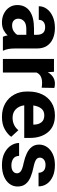

<svg xmlns="http://www.w3.org/2000/svg" viewBox="679 -1257 588 1986"><g transform="rotate(90 973.0 -264.0)"><path d="M360.4 0Q351.1 -19 345.7 -49.3Q324.7 -24.9 292 -7.6Q259.3 9.8 211.4 9.8Q161.1 9.8 120.4 -10.7Q79.6 -31.2 55.9 -66.9Q32.2 -102.5 32.2 -148.4Q32.2 -231.4 93.8 -276.6Q155.3 -321.8 276.9 -321.8H339.8V-354.5Q339.8 -392.1 321 -414.6Q302.2 -437 261.2 -437Q225.6 -437 205.3 -419.2Q185.1 -401.4 185.1 -371.1H44.4Q44.4 -416.5 72 -454.3Q99.6 -492.2 150.1 -515.1Q200.7 -538.1 269 -538.1Q330.1 -538.1 378.2 -517.6Q426.3 -497.1 453.9 -456.1Q481.4 -415 481.4 -353.5V-127.4Q481.4 -84 486.8 -56.2Q492.2 -28.3 502.4 -8.3V0ZM242.2 -95.2Q278.3 -95.2 303.7 -111.8Q329.1 -128.4 339.8 -148.9V-242.2H280.8Q224.6 -242.2 199 -218.3Q173.3 -194.3 173.3 -158.2Q173.3 -130.9 191.9 -113Q210.4 -95.2 242.2 -95.2Z M889.6 -531.7 887.2 -401.4Q877 -402.8 862.5 -404.1Q848.1 -405.3 836.4 -405.3Q755.9 -405.3 730.5 -348.1V0H589.8V-528.3H722.2L727.1 -463.9Q746.6 -498.5 776.4 -518.3Q806.2 -538.1 845.7 -538.1Q856.9 -538.1 869.4 -536.4Q881.8 -534.7 889.6 -531.7Z M1189.9 9.8Q1107.9 9.8 1048.8 -24.7Q989.7 -59.1 958.3 -117.2Q926.8 -175.3 926.8 -246.1V-265.6Q926.8 -345.7 956.8 -407.2Q986.8 -468.8 1042.2 -503.4Q1097.7 -538.1 1174.3 -538.1Q1286.6 -538.1 1346.7 -467Q1406.7 -396 1406.7 -279.3V-220.7H1069.3Q1076.2 -167 1109.9 -133.5Q1143.6 -100.1 1198.7 -100.1Q1236.8 -100.1 1269.8 -115Q1302.7 -129.9 1326.7 -160.2L1395 -85.9Q1370.1 -49.8 1318.6 -20Q1267.1 9.8 1189.9 9.8ZM1172.9 -428.2Q1127 -428.2 1102.5 -397Q1078.1 -365.7 1070.8 -314.5H1268.6V-325.2Q1268.1 -368.7 1244.9 -398.4Q1221.7 -428.2 1172.9 -428.2Z M1772.5 -146Q1772.5 -168.9 1751.2 -185.3Q1730 -201.7 1663.1 -215.3Q1609.4 -227.1 1566.9 -247.1Q1524.4 -267.1 1500 -298.3Q1475.6 -329.6 1475.6 -375Q1475.6 -418.9 1500.7 -456.1Q1525.9 -493.2 1573.2 -515.6Q1620.6 -538.1 1686.5 -538.1Q1754.9 -538.1 1804.4 -516.1Q1854 -494.1 1880.9 -455.8Q1907.7 -417.5 1907.7 -368.7H1767.1Q1767.1 -399.4 1747.6 -420.2Q1728 -440.9 1686 -440.9Q1650.4 -440.9 1630.4 -423.6Q1610.4 -406.2 1610.4 -381.8Q1610.4 -357.9 1632.3 -342.8Q1654.3 -327.6 1709.5 -316.4Q1766.6 -305.2 1811.8 -286.1Q1856.9 -267.1 1883.1 -235.1Q1909.2 -203.1 1909.2 -151.4Q1909.2 -105 1881.8 -68.4Q1854.5 -31.7 1804.7 -11Q1754.9 9.8 1687 9.8Q1612.8 9.8 1562 -16.6Q1511.2 -43 1485.1 -83.7Q1459 -124.5 1459 -167.5H1592.3Q1594.2 -124.5 1622.8 -106.2Q1651.4 -87.9 1689.9 -87.9Q1730.5 -87.9 1751.5 -104.2Q1772.5 -120.6 1772.5 -146Z"/></g></svg>

Font: Vazirmatn UI
Style: Bold
Weight: 700
Designer: Saber Rastikerdar
Foundry: Saber Rastikerdar
Version: Version 33.003